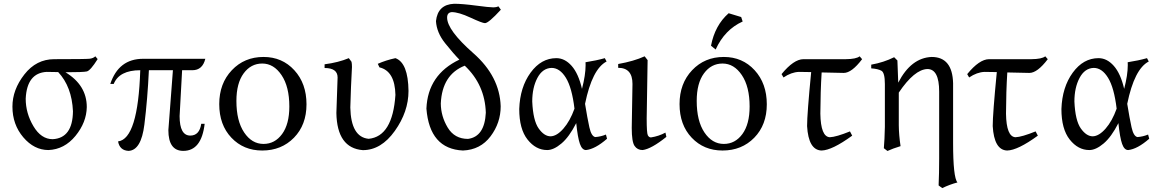

<svg xmlns="http://www.w3.org/2000/svg" viewBox="-20 -782 6095 1010"><path d="M257.3 -49.8Q362.3 -55.7 363.8 -196.8Q357.9 -326.2 286.1 -402.8L225.6 -403.8Q121.6 -398.4 115.2 -262.7Q115.2 -186.5 155.8 -118.2Q196.3 -49.8 257.3 -49.8ZM234.9 7.3Q159.7 7.3 102.5 -59.8Q45.4 -127 45.4 -221.2Q45.4 -310.1 108.2 -390.4Q170.9 -470.7 265.6 -470.7Q433.1 -470.7 452.1 -473.1Q471.2 -475.6 481.4 -485.8L493.7 -471.2Q455.6 -410.6 436.8 -406.2Q418 -401.9 324.2 -401.9Q436.5 -334 436.5 -218.8Q435.1 -138.2 377 -67.1Q318.8 3.9 234.9 7.3Z M944.3 11.7Q865.7 11.7 865.7 -97.7L889.6 -412.6H763.2Q756.3 -262.2 739.5 -126.7Q722.7 8.8 656.2 11.7Q609.4 9.3 601.1 -38.1Q706.1 -51.3 717.8 -412.6Q607.4 -412.6 578.1 -340.3H560.1Q604 -472.7 732.9 -472.7H1060.1Q1045.4 -412.6 991.7 -412.6H938L924.8 -171.4Q924.8 -68.8 981 -68.8Q1029.3 -68.8 1038.6 -130.9H1056.6Q1040 11.7 944.3 11.7Z M1366.2 -24.9Q1425.8 -24.9 1463.9 -76.9Q1502 -128.9 1502 -221.7Q1502 -326.2 1460.9 -387Q1419.9 -447.8 1359.4 -447.8Q1299.8 -447.8 1261.7 -396Q1223.6 -344.2 1223.6 -251Q1223.6 -146 1264.2 -85.4Q1304.7 -24.9 1366.2 -24.9ZM1359.4 9.8Q1261.2 9.8 1197.3 -57.6Q1133.3 -125 1133.3 -234.4Q1133.3 -342.8 1199.5 -412.6Q1265.6 -482.4 1366.2 -482.4Q1464.4 -482.4 1528.3 -412.6Q1592.3 -342.8 1592.3 -233.4Q1592.3 -125 1526.4 -57.6Q1460.4 9.8 1359.4 9.8Z M1888.7 7.8Q1752.9 -2.9 1749.5 -187.5L1755.9 -374.5Q1755.9 -424.3 1687.5 -424.3V-443.8Q1759.8 -453.1 1814.9 -476.1L1829.1 -457Q1831.5 -446.8 1831.5 -429.7Q1825.7 -325.2 1822.8 -216.3Q1826.2 -60.5 1919.4 -51.8Q2045.4 -64 2060.1 -282.7Q2057.6 -408.2 1976.1 -427.7L1967.3 -446.3Q2009.8 -465.3 2060.1 -476.1Q2127 -451.7 2128.9 -303.7Q2128.9 -194.3 2056.9 -93.3Q1984.9 7.8 1888.7 7.8Z M2441.9 -51.3Q2529.3 -63 2535.6 -189Q2531.2 -335.9 2424.8 -436.5Q2305.7 -389.6 2298.8 -237.8Q2299.3 -170.4 2335.2 -110.8Q2371.1 -51.3 2441.9 -51.3ZM2415.5 9.8Q2239.7 1.5 2223.1 -210.9Q2230.5 -389.2 2396.5 -468.3Q2366.7 -498.5 2321.8 -554.4Q2276.9 -610.4 2273.4 -670.9Q2282.7 -758.3 2368.7 -762.2Q2411.6 -762.2 2482.9 -752.7Q2554.2 -743.2 2575.7 -743.2Q2590.8 -743.2 2602.1 -748.5L2614.7 -731Q2550.3 -660.6 2531.2 -660.2Q2517.6 -660.2 2455.1 -689.2Q2392.6 -718.3 2356 -718.3Q2332 -715.8 2332 -689.5Q2332 -623.5 2470.5 -501.7Q2608.9 -379.9 2613.8 -222.7Q2613.8 -135.7 2560.5 -64.9Q2507.3 5.9 2415.5 9.8Z M2876.5 -64.9Q2909.2 -65.9 2943.8 -105.5Q2978.5 -145 3002 -210.4Q2988.8 -320.8 2956.8 -372.8Q2924.8 -424.8 2881.3 -424.8Q2834 -423.3 2806.9 -372.1Q2779.8 -320.8 2779.8 -248Q2784.2 -147.9 2813.5 -106.4Q2842.8 -64.9 2876.5 -64.9ZM3062.5 7.3Q3042 7.3 3030.5 -25.4Q3019 -58.1 3011.2 -134.3Q2974.1 -61.5 2933.3 -27.1Q2892.6 7.3 2858.4 7.3Q2798.8 7.3 2755.1 -47.9Q2711.4 -103 2711.4 -208.5Q2715.3 -323.2 2771 -399.7Q2826.7 -476.1 2906.7 -476.1Q2951.2 -476.1 2987.1 -435.5Q3022.9 -395 3041.5 -314.5Q3060.5 -387.7 3060.5 -439.5L3060.1 -454.6Q3116.7 -463.4 3161.6 -476.1L3170.9 -458.5Q3095.2 -419.4 3057.6 -235.8Q3069.8 -160.2 3080.3 -112.5Q3090.8 -64.9 3111.3 -61Q3140.1 -63 3167.5 -74.2L3173.3 -52.2Q3110.8 2.4 3062.5 7.3Z M3360.4 7.3Q3333 7.3 3318.1 -14.4Q3303.2 -36.1 3303.2 -108.9L3307.1 -340.8Q3307.1 -425.3 3231.9 -425.3V-445.3Q3314.9 -460 3371.1 -485.8L3386.7 -465.8L3381.8 -158.7Q3381.8 -81.5 3387.9 -70.3Q3394 -59.1 3404.3 -59.1Q3445.3 -65.4 3480.5 -84.5L3485.4 -62Q3406.2 1.5 3360.4 7.3Z M3787.6 -24.9Q3847.2 -24.9 3885.3 -76.9Q3923.3 -128.9 3923.3 -221.7Q3923.3 -326.2 3882.3 -387Q3841.3 -447.8 3780.8 -447.8Q3721.2 -447.8 3683.1 -396Q3645 -344.2 3645 -251Q3645 -146 3685.5 -85.4Q3726.1 -24.9 3787.6 -24.9ZM3780.8 9.8Q3682.6 9.8 3618.7 -57.6Q3554.7 -125 3554.7 -234.4Q3554.7 -342.8 3620.8 -412.6Q3687 -482.4 3787.6 -482.4Q3885.7 -482.4 3949.7 -412.6Q4013.7 -342.8 4013.7 -233.4Q4013.7 -125 3947.8 -57.6Q3881.8 9.8 3780.8 9.8ZM3744.6 -521.5 3720.2 -541.5Q3740.7 -648.9 3813 -712.4L3878.9 -692.4L3886.7 -668.9Q3792 -626 3744.6 -521.5Z M4301.3 9.8Q4232.9 7.3 4225.6 -118.7Q4225.6 -182.6 4247.1 -402.8Q4220.7 -403.8 4182.6 -403.8Q4142.6 -402.3 4101.6 -374.5L4091.3 -392.1Q4155.3 -470.2 4206.1 -470.7H4429.2Q4484.4 -471.2 4502 -485.8L4515.1 -470.7Q4460.4 -398.4 4418.5 -398.4L4302.2 -400.9Q4295.9 -299.8 4295.4 -184.1Q4297.4 -62.5 4345.2 -60.1Q4378.9 -61.5 4451.2 -90.8L4462.9 -68.4Q4356.9 8.8 4301.3 9.8Z M4936.5 207.5 4917.5 193.4Q4920.4 130.9 4920.4 52.2V-300.3Q4920.4 -418.9 4858.4 -418.9Q4790 -416.5 4708 -294.9V-122.6Q4708.5 -72.3 4717.3 -13.2Q4676.8 -1 4648.4 12.2L4629.4 -2.4Q4633.3 -45.9 4634.8 -114.7V-339.8Q4634.8 -399.4 4616.9 -409.7Q4599.1 -419.9 4563 -422.4V-441.9Q4628.9 -453.6 4683.6 -481L4700.7 -463.9L4705.1 -347.2Q4772.5 -478 4880.9 -482.4Q4990.2 -482.4 4993.7 -344.2V-31.2Q4993.7 152.3 5016.6 177.7Q4977.1 188 4936.5 207.5Z M5277.8 9.8Q5209.5 7.3 5202.1 -118.7Q5202.1 -182.6 5223.6 -402.8Q5197.3 -403.8 5159.2 -403.8Q5119.1 -402.3 5078.1 -374.5L5067.9 -392.1Q5131.8 -470.2 5182.6 -470.7H5405.8Q5460.9 -471.2 5478.5 -485.8L5491.7 -470.7Q5437 -398.4 5395 -398.4L5278.8 -400.9Q5272.5 -299.8 5272 -184.1Q5273.9 -62.5 5321.8 -60.1Q5355.5 -61.5 5427.7 -90.8L5439.5 -68.4Q5333.5 8.8 5277.8 9.8Z M5728.5 -64.9Q5761.2 -65.9 5795.9 -105.5Q5830.6 -145 5854 -210.4Q5840.8 -320.8 5808.8 -372.8Q5776.9 -424.8 5733.4 -424.8Q5686 -423.3 5658.9 -372.1Q5631.8 -320.8 5631.8 -248Q5636.2 -147.9 5665.5 -106.4Q5694.8 -64.9 5728.5 -64.9ZM5914.6 7.3Q5894 7.3 5882.6 -25.4Q5871.1 -58.1 5863.3 -134.3Q5826.2 -61.5 5785.4 -27.1Q5744.6 7.3 5710.4 7.3Q5650.9 7.3 5607.2 -47.9Q5563.5 -103 5563.5 -208.5Q5567.4 -323.2 5623 -399.7Q5678.7 -476.1 5758.8 -476.1Q5803.2 -476.1 5839.1 -435.5Q5875 -395 5893.6 -314.5Q5912.6 -387.7 5912.6 -439.5L5912.1 -454.6Q5968.8 -463.4 6013.7 -476.1L6022.9 -458.5Q5947.3 -419.4 5909.7 -235.8Q5921.9 -160.2 5932.4 -112.5Q5942.9 -64.9 5963.4 -61Q5992.2 -63 6019.5 -74.2L6025.4 -52.2Q5962.9 2.4 5914.6 7.3Z"/></svg>

Font: Almanac
Style: Regular
Weight: 400
Designer: Eden's Almanac
Version: Version 3.501;March 28, 2021;FontCreator 13.0.0.2683 64-bit